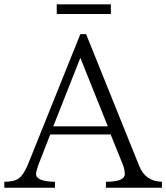

<svg xmlns="http://www.w3.org/2000/svg" viewBox="-23 -884 774 894"><path d="M351.1 -725.1H377.9L625 -111.8Q653.3 -39.6 731 -37.6V-9.8H470.2V-37.6Q558.1 -37.6 558.1 -73.7Q558.1 -93.8 547.4 -121.6L492.2 -257.8H210.9L155.8 -116.7Q145 -86.9 145 -73.7Q145 -39.1 232.9 -37.6V-9.8H-2.9V-37.6Q43 -37.6 64.9 -53.7Q86.9 -69.8 106.9 -117.7ZM351.1 -614.7 225.1 -295.9H479ZM241.2 -863.8H493.2V-818.8H241.2Z"/></svg>

Font: I.MingCP
Style: Regular
Weight: 400
Designer: I.Font Project
Version: Version 8.000; Sep 06, 2022